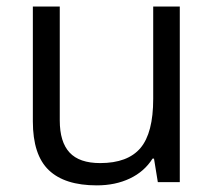

<svg xmlns="http://www.w3.org/2000/svg" viewBox="-20 -555 654 585"><path d="M162.1 -535.2V-188Q162.1 -122.6 191.9 -90.3Q221.7 -58.1 285.2 -58.1Q369.1 -58.1 408 -104Q446.8 -149.9 446.8 -253.9V-535.2H527.8V0H460.9L449.2 -71.8H444.8Q419.9 -32.2 375.7 -11.2Q331.5 9.8 274.9 9.8Q177.2 9.8 128.7 -36.6Q80.1 -83 80.1 -185.1V-535.2Z"/></svg>

Font: f01136030
Style: Regular
Weight: 400
Foundry: Ascender Corporation
Version: Version 1.10